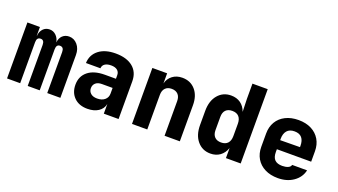

<svg xmlns="http://www.w3.org/2000/svg" viewBox="-62 -1246 3123 1773"><g transform="rotate(20 1500.0 -360.0)"><path d="M38 0V-550H161V-465H163Q166 -507 191 -533.5Q216 -560 255 -560Q291 -560 317.5 -534.5Q344 -509 352 -468Q355 -510 381 -535Q407 -560 446 -560Q495 -560 528.5 -521Q562 -482 562 -420V0H433V-403Q433 -451 395 -451Q359 -451 359 -403V0H241V-403Q241 -451 205 -451Q167 -451 167 -403V0Z M829 10Q747 10 699 -37.5Q651 -85 651 -162Q651 -245 710 -293Q769 -341 876 -341H984V-376Q984 -407 962.5 -424.5Q941 -442 901 -442Q863 -442 840.5 -427Q818 -412 816 -383H674Q677 -464 738 -512Q799 -560 903 -560Q1012 -560 1073 -510Q1134 -460 1134 -370V0H989V-95Q979 -46 936.5 -18Q894 10 829 10ZM882 -110Q929 -110 956.5 -133.5Q984 -157 984 -195V-251H879Q839 -251 817.5 -231.5Q796 -212 796 -181Q796 -150 818.5 -130Q841 -110 882 -110Z M1266 0V-550H1411V-450Q1423 -500 1462.5 -530Q1502 -560 1559 -560Q1639 -560 1687.5 -504Q1736 -448 1736 -355V0H1586V-340Q1586 -383 1563.5 -406.5Q1541 -430 1501 -430Q1461 -430 1438.5 -406.5Q1416 -383 1416 -340V0Z M2038 10Q1959 10 1909.5 -48.5Q1860 -107 1860 -205V-345Q1860 -443 1909.5 -501.5Q1959 -560 2038 -560Q2093 -560 2131.5 -532.5Q2170 -505 2188 -454L2184 -580V-730H2334V0H2189V-99Q2171 -47 2132 -18.5Q2093 10 2038 10ZM2096 -120Q2139 -120 2161.5 -144.5Q2184 -169 2184 -215V-335Q2184 -381 2161.5 -405.5Q2139 -430 2096 -430Q2055 -430 2032.5 -407Q2010 -384 2010 -340V-210Q2010 -167 2032.5 -143.5Q2055 -120 2096 -120Z M2701 10Q2628 10 2573.5 -17.5Q2519 -45 2489.5 -94.5Q2460 -144 2460 -210V-340Q2460 -406 2489.5 -455.5Q2519 -505 2573.5 -532.5Q2628 -560 2701 -560Q2774 -560 2827.5 -532.5Q2881 -505 2910.5 -455.5Q2940 -406 2940 -340V-238H2603V-210Q2603 -158 2627.5 -134Q2652 -110 2701 -110Q2733 -110 2757 -120Q2781 -130 2785 -150H2932Q2916 -78 2853 -34Q2790 10 2701 10ZM2603 -340V-327L2797 -329V-342Q2797 -393 2773.5 -421Q2750 -449 2701 -449Q2652 -449 2627.5 -420Q2603 -391 2603 -340Z"/></g></svg>

Font: JetBrains Mono NL ExtraBold
Style: Regular
Weight: 800
Designer: Philipp Nurullin, Konstantin Bulenkov
Foundry: JetBrains
Version: Version 2.304; ttfautohint (v1.8.4.7-5d5b)